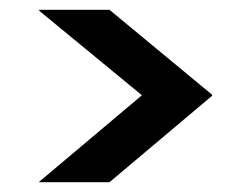

<svg xmlns="http://www.w3.org/2000/svg" viewBox="-20 -527 496 391"><path d="M60 -156V-157L269 -333H412V-332L203 -156ZM269 -333 60 -505V-507H203L412 -334V-333Z"/></svg>

Font: Foldit Medium
Style: Regular
Weight: 500
Version: Version 1.003